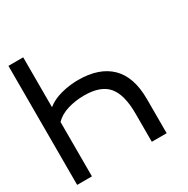

<svg xmlns="http://www.w3.org/2000/svg" viewBox="-163 -863 983 1006"><g transform="rotate(-30 328.0 -360.0)"><path d="M20 -720.2H109.4V-418.5Q144 -446.8 195.3 -460.2Q246.6 -473.6 298.3 -473.6Q425.8 -473.6 493.7 -407.2Q561.5 -340.8 561.5 -206.5V0H471.7V-171.9Q471.7 -284.7 428.7 -336.2Q385.7 -387.7 285.2 -387.7Q234.4 -387.7 186.8 -373.8Q139.2 -359.9 109.4 -329.1V0H20Z"/></g></svg>

Font: Vela Sans Med
Style: Regular
Weight: 500
Designer: Principal design: Mikhail Sharanda - project Manrope.
Design modification: Ravid Balaliev
Foundry: Mikhail Sharanda
Version: Version 1.001